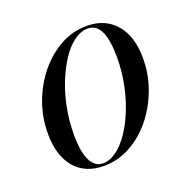

<svg xmlns="http://www.w3.org/2000/svg" viewBox="-87 -512 607 610"><g transform="rotate(-20 216.0 -207.5)"><path d="M166.9 11.3Q103.2 11.3 68.1 -30.2Q33.1 -71.8 33.1 -146Q33.1 -201.6 52 -252Q71 -302.4 103.2 -341.5Q135.5 -380.6 177 -403.2Q218.5 -425.8 265.3 -425.8Q327.4 -425.8 363.3 -384.3Q399.2 -342.7 399.2 -268.5Q399.2 -212.9 380.2 -162.5Q361.3 -112.1 329 -73Q296.8 -33.9 254.8 -11.3Q212.9 11.3 166.9 11.3ZM166.1 2.4Q189.5 2.4 212.5 -14.5Q235.5 -31.5 255.2 -60.9Q275 -90.3 290.3 -128.6Q305.6 -166.9 314.1 -210.9Q322.6 -254.8 322.6 -300Q322.6 -358.1 308.5 -387.5Q294.4 -416.9 266.1 -416.9Q242.7 -416.9 219.8 -400.4Q196.8 -383.9 177 -354Q157.3 -324.2 141.9 -285.9Q126.6 -247.6 118.1 -204Q109.7 -160.5 109.7 -115.3Q109.7 -56.5 124.2 -27Q138.7 2.4 166.1 2.4Z"/></g></svg>

Font: Playfair 144pt
Style: Italic
Weight: 400
Italic angle: -15.6°
Designer: Claus Eggers Sørensen
Foundry: Claus Eggers Sørensen
Version: Version 2.001;gftools[0.9.30]